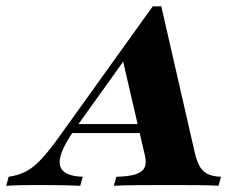

<svg xmlns="http://www.w3.org/2000/svg" viewBox="-86 -597 763 617"><path d="M-66.1 0 -58.1 -29Q-28.2 -33.1 -3.6 -45.6Q21 -58.1 45.6 -84.3Q70.2 -110.5 101.6 -154L404.8 -576.6H432.3L540.3 -104.8Q546.8 -78.2 556 -62.1Q565.3 -46 581.5 -37.9Q597.6 -29.8 624.2 -29L616.1 0Q591.1 -1.6 553.2 -2Q515.3 -2.4 466.1 -2.4Q400.8 -2.4 353.6 -2Q306.5 -1.6 279.8 0L287.9 -29Q327.4 -29.8 349.2 -36.7Q371 -43.5 378.2 -58.1Q385.5 -72.6 379.8 -96.8L306.5 -412.9L351.6 -457.3L156.5 -184.7Q120.2 -133.9 109.7 -99.6Q99.2 -65.3 116.5 -48Q133.9 -30.6 179.8 -29L171.8 0Q132.3 -1.6 98.4 -2Q64.5 -2.4 34.7 -2.4Q9.7 -2.4 -14.5 -2Q-38.7 -1.6 -66.1 0ZM134.7 -169.4 152.4 -198.4H401.6L408.1 -169.4Z"/></svg>

Font: Playfair 5pt SemiExpanded Light Black
Style: Italic
Weight: 900
Italic angle: -15.6°
Version: Version 2.001;gftools[0.9.30]